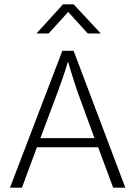

<svg xmlns="http://www.w3.org/2000/svg" viewBox="-20 -864 623 884"><path d="M270 -844H319L444 -710H384L294 -809L204 -710H148ZM267 -630H319L557 0H501L432 -186H150L81 0H26ZM166 -228H415L336 -444Q334 -450 329 -465Q324 -480 318 -499Q312 -518 305.5 -539Q299 -560 294 -578H292Q287 -560 280.5 -540Q274 -520 267.5 -501.5Q261 -483 255.5 -468Q250 -453 247 -444Z"/></svg>

Font: Mukta ExtraLight
Style: Regular
Weight: 275
Designer: Girish Dalvi and Yashodeep Gholap
Foundry: Ek Type
Version: Version 2.538;PS 1.002;hotconv 16.6.51;makeotf.lib2.5.65220;